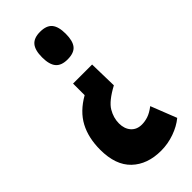

<svg xmlns="http://www.w3.org/2000/svg" viewBox="-241 -593 855 855"><g transform="rotate(-45 186.5 -166.0)"><path d="M287 -457Q287 -412 270 -391Q253 -370 212 -370Q173 -370 155.5 -391Q138 -412 138 -457Q138 -502 155.5 -523Q173 -544 212 -544Q252 -544 269.5 -523Q287 -502 287 -457ZM273 -277 276 -143Q211 -108 191.5 -75Q172 -42 172 -7Q172 27 190.5 48Q209 69 241 69Q260 69 280 62.5Q300 56 325 37L373 159Q344 183 303 197.5Q262 212 219 212Q133 212 81.5 163Q30 114 30 17Q30 -58 59 -112.5Q88 -167 153 -204V-277Z"/></g></svg>

Font: Georama Condensed
Style: Bold
Weight: 700
Width: 3
Designer: Jean-Baptiste Levee
Foundry: Production Type
Version: Version 1.000